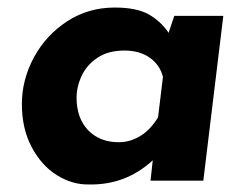

<svg xmlns="http://www.w3.org/2000/svg" viewBox="-20 -479 658 509"><path d="M572 -437 519 0H379L385 -54Q313 12 216 10Q172 11 131 -14.5Q90 -40 64 -89Q38 -138 38 -203Q38 -268 70 -327Q102 -386 158 -422.5Q214 -459 284 -459Q342 -459 374 -441Q406 -423 427 -392L442 -437ZM412 -275Q404 -307 377 -326Q350 -345 310 -345Q267 -345 238.5 -326Q210 -307 196.5 -278Q183 -249 183 -220Q183 -166 213.5 -134Q244 -102 295 -102Q325 -102 352 -118.5Q379 -135 399 -168Z"/></svg>

Font: Josefin Sans
Style: Bold Italic
Weight: 700
Italic angle: -7°
Designer: Santiago Orozco
Foundry: Typemade
Version: Version 2.000